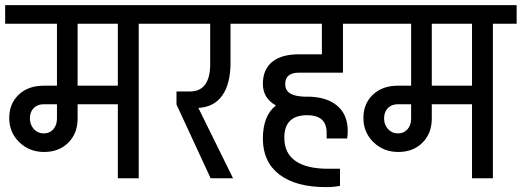

<svg xmlns="http://www.w3.org/2000/svg" viewBox="-32 -701 2051 755"><path d="M606.9 -607.7H513.5V0H431.4V-291.1H273.2V-235Q273.2 -176.4 236.5 -139.9Q199.8 -103.4 141.6 -103.4Q83.4 -103.4 43.9 -141.8Q4.3 -180.3 4.3 -236.8Q4.3 -293.2 41.5 -328.6Q78.6 -364 139.9 -364H192V-607.7H-11.7V-680.7H606.9ZM431.4 -364V-607.7H273.2V-364ZM192 -291.1H139.9Q115.1 -291.1 100.3 -275.8Q85.6 -260.6 85.6 -235.4Q85.6 -210.3 101.2 -193.3Q116.9 -176.4 140.1 -176.4Q163.3 -176.4 177.7 -192.7Q192 -208.9 192 -235Z M874.5 -455.7Q874.5 -371.4 842.1 -325.6Q809.7 -279.8 748 -276.7L884.4 0H796.3L662 -290.2V-341.4H716.3Q754.6 -341.4 774.5 -368.6Q794.5 -395.7 794.5 -447.4V-607.7H583.4V-680.7H966.1V-607.7H874.5Z M1143.8 -415.3Q1089.5 -415.3 1089.5 -370.1Q1089.5 -358.4 1093.8 -349.9Q1098.2 -341.4 1104.7 -336.4Q1111.2 -331.5 1121.4 -328Q1131.6 -324.5 1140.3 -323.2Q1149 -321.9 1160.7 -321H1175.1Q1250.2 -321 1292.8 -286.3Q1335.4 -251.5 1335.4 -185.1Q1335.4 -173.8 1333.2 -156.4H1252.4V-179Q1252.4 -248 1175.9 -248Q1086 -248 1086 -159.4Q1086 -98.6 1129.9 -68Q1173.8 -37.4 1258.5 -37.4H1305V29.5Q1284.5 34.8 1249.8 34.8Q1130.8 34.8 1066.2 -15Q1001.7 -64.7 1001.7 -155.5Q1001.7 -246.3 1053 -286.3Q1001.7 -314.9 1001.7 -371.2Q1001.7 -427.5 1038 -457.4Q1074.3 -487.4 1142.9 -487.4H1233.7V-607.7H942.7V-680.7H1404.4V-607.7H1316.7V-415.3Z M1999.6 -607.7H1906.2V0H1824.1V-291.1H1665.9V-235Q1665.9 -176.4 1629.2 -139.9Q1592.5 -103.4 1534.3 -103.4Q1476.1 -103.4 1436.6 -141.8Q1397 -180.3 1397 -236.8Q1397 -293.2 1434.2 -328.6Q1471.3 -364 1532.6 -364H1584.7V-607.7H1381V-680.7H1999.6ZM1824.1 -364V-607.7H1665.9V-364ZM1584.7 -291.1H1532.6Q1507.8 -291.1 1493 -275.8Q1478.3 -260.6 1478.3 -235.4Q1478.3 -210.3 1493.9 -193.3Q1509.6 -176.4 1532.8 -176.4Q1556 -176.4 1570.4 -192.7Q1584.7 -208.9 1584.7 -235Z"/></svg>

Font: Puralecka Narrow
Style: Regular
Weight: 400
Designer: Hector Gatti, Marcela Romero, Pablo Cosgaya and Nicolas Silva
Version: Version 1.004;PS 001.004;hotconv 1.0.70;makeotf.lib2.5.58329